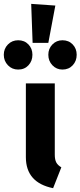

<svg xmlns="http://www.w3.org/2000/svg" viewBox="-94 -966 420 1002"><path d="M68.8 -945.8 194.8 -937 158.2 -742.2H76.2ZM1 -755.9Q33.7 -755.9 54.4 -734.1Q75.2 -712.4 75.2 -680.2Q75.2 -647.5 54.4 -625.2Q33.7 -603 1 -603Q-31.2 -603 -52.7 -625.5Q-74.2 -647.9 -74.2 -680.2Q-74.2 -711.9 -52.7 -733.9Q-31.2 -755.9 1 -755.9ZM231.9 -755.9Q264.6 -755.9 285.4 -734.1Q306.2 -712.4 306.2 -680.2Q306.2 -647.5 285.4 -625.2Q264.6 -603 231.9 -603Q200.7 -603 179.4 -625.5Q158.2 -647.9 158.2 -680.2Q158.2 -711.9 179.4 -733.9Q200.7 -755.9 231.9 -755.9ZM191.9 -530.8V-159.2Q191.9 -132.8 199.7 -118.2Q207.5 -103.5 226.1 -92.8L183.1 16.1Q41 -12.7 41 -146V-530.8Z"/></svg>

Font: Fira Sans Compressed
Style: Bold
Weight: 700
Width: 1
Designer: Carrois Corporate & Edenspiekermann AG
Foundry: Carrois Corporate GbR & Edenspiekermann AG
Version: Version 4.203;PS 004.203;hotconv 1.0.88;makeotf.lib2.5.64775